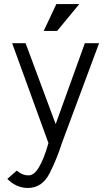

<svg xmlns="http://www.w3.org/2000/svg" viewBox="-20 -728 540 948"><path d="M469.2 -514.6 285.6 -21.5Q261.7 54.7 225.1 127.2Q188.5 199.7 117.7 200.2Q60.1 199.7 16.1 155.3L63 114.3Q89.4 137.7 119.6 137.7Q172.4 142.1 219.2 -21.5L40 -514.6H106.4L254.9 -115.2L398.9 -514.6ZM258.3 -708H371.6L262.2 -575.2H195.8Z"/></svg>

Font: Saysettha OT
Style: Regular
Weight: 400
Designer: John M. Durdin and Silvain Dupertuis
Foundry: Lao Script for Windows
Version: Version 2.000